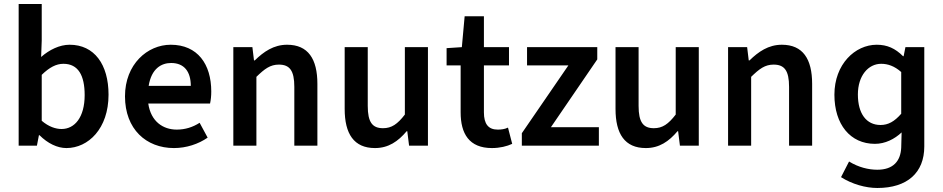

<svg xmlns="http://www.w3.org/2000/svg" viewBox="-20 -726 4700 957"><path d="M73 0H164L174 -52H177C218 -11 266 12 311 12C420 12 521 -85 521 -254C521 -405 450 -503 327 -503C277 -503 226 -478 185 -442L188 -524V-706H73ZM188 -353C226 -390 260 -408 296 -408C370 -408 402 -350 402 -252C402 -141 352 -83 287 -83C258 -83 223 -94 188 -124Z M847 12C909 12 969 -8 1015 -40L975 -114C941 -92 903 -80 861 -80C793 -80 732 -120 719 -210H1027C1031 -228 1033 -248 1033 -270C1033 -406 965 -503 831 -503C715 -503 603 -406 603 -246C603 -82 709 12 847 12ZM721 -298C735 -385 785 -412 833 -412C899 -412 931 -368 931 -298Z M1143 -491V0H1258V-343C1299 -383 1327 -404 1370 -404C1424 -404 1447 -374 1447 -293V0H1562V-308C1562 -432 1516 -503 1411 -503C1344 -503 1294 -468 1250 -425H1246L1238 -491Z M1849 12C1916 12 1964 -21 2007 -72H2010L2019 0H2113V-491H1998V-155C1961 -107 1932 -87 1889 -87C1836 -87 1813 -117 1813 -198V-491H1698V-183C1698 -59 1744 12 1849 12Z M2276 -400V-166C2276 -60 2318 12 2432 12C2472 12 2507 3 2533 -9L2512 -90C2496 -82 2478 -80 2461 -80C2414 -80 2392 -108 2392 -166V-400H2517V-491H2392V-645H2296L2282 -491L2206 -486V-400Z M2581 0H2965V-92H2726L2957 -430V-491H2607V-400H2813L2581 -62Z M3199 12C3266 12 3314 -21 3357 -72H3360L3369 0H3463V-491H3348V-155C3311 -107 3282 -87 3239 -87C3186 -87 3163 -117 3163 -198V-491H3048V-183C3048 -59 3094 12 3199 12Z M3609 -491V0H3724V-343C3765 -383 3793 -404 3836 -404C3890 -404 3913 -374 3913 -293V0H4028V-308C4028 -432 3982 -503 3877 -503C3810 -503 3760 -468 3716 -425H3712L3704 -491Z M4139 -254C4139 -106 4218 -9 4341 -9C4392 -9 4439 -33 4474 -66L4472 10C4469 76 4433 120 4353 120C4309 120 4259 108 4212 79L4172 157C4227 192 4295 211 4353 211C4502 211 4587 135 4587 4V-491H4493L4484 -446H4481C4442 -485 4402 -503 4350 -503C4242 -503 4139 -406 4139 -254ZM4256 -255C4256 -349 4308 -408 4372 -408C4405 -408 4438 -397 4472 -367V-159C4438 -120 4407 -103 4369 -103C4298 -103 4256 -160 4256 -255Z"/></svg>

Font: DAIFUKU Sans Semibold
Style: Regular
Weight: 600
Designer: Original font ‘Source Sans 3’ : Paul D. Hunt
Foundry: Daifuku
Version: Version 1.000